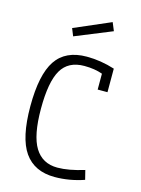

<svg xmlns="http://www.w3.org/2000/svg" viewBox="-131 -956 763 1040"><g transform="rotate(15 250.0 -436.0)"><path d="M164 -794 368 -882 387 -836 181 -752ZM282 -665Q360 -665 439 -640V-508H384V-597Q340 -613 282 -613Q192 -613 153 -546Q114 -479 114 -329Q114 -179 156 -111Q198 -43 282 -43Q345 -43 432 -70L445 -18Q363 10 281 10Q167 10 111 -70Q55 -150 55 -327Q55 -504 109 -584.5Q163 -665 282 -665Z"/></g></svg>

Font: Lekton
Style: Regular
Weight: 400
Designer: Paolo Mazzetti, Luciano Perondi, Raffaele Flato, Elena Papassissa, Emilio Macchia, Michela Povoleri, Tobias Seemiller, R
Version: Version 34.000